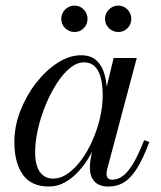

<svg xmlns="http://www.w3.org/2000/svg" viewBox="-20 -672 588 702"><path d="M159 10Q94 10 63.2 -33.8Q32.5 -77.5 32.5 -152.5Q32.5 -210 54.2 -266.2Q76 -322.5 111.8 -368.5Q147.5 -414.5 190.5 -442.2Q233.5 -470 276 -470Q313 -470 333.8 -450Q354.5 -430 363 -397.2Q371.5 -364.5 371.5 -325.5Q371.5 -291 364.2 -252.8Q357 -214.5 343.2 -177Q329.5 -139.5 310.5 -105.8Q291.5 -72 267.8 -46Q244 -20 216.8 -5Q189.5 10 159 10ZM174 -19Q202 -19 228.5 -37.8Q255 -56.5 278 -88Q301 -119.5 318.5 -159.2Q336 -199 345.8 -241.5Q355.5 -284 355.5 -324Q355.5 -360.5 348.5 -387.5Q341.5 -414.5 326.5 -429.2Q311.5 -444 287 -444Q261 -444 235.2 -422.8Q209.5 -401.5 186.8 -365.8Q164 -330 146.2 -286.8Q128.5 -243.5 118.5 -198.8Q108.5 -154 108.5 -115Q108.5 -67.5 126 -43.2Q143.5 -19 174 -19ZM376.5 10Q341.5 10 325 -9Q308.5 -28 308.5 -58Q308.5 -66.5 309 -73.2Q309.5 -80 310.5 -85L325 -165.5L350.5 -243L365 -334L395.5 -460H480L371.5 -52Q369.5 -44.5 369.5 -36Q369.5 -27.5 374.2 -21.2Q379 -15 390 -15Q412 -15 431 -30Q450 -45 468.5 -76.8Q487 -108.5 507 -159.5L526 -153Q504.5 -95.5 482.8 -59.5Q461 -23.5 435.5 -6.8Q410 10 376.5 10ZM412.5 -555Q392.5 -555 378.2 -569Q364 -583 364 -603Q364 -623 378.2 -637.2Q392.5 -651.5 412.5 -651.5Q432.5 -651.5 446.2 -637.2Q460 -623 460 -603Q460 -583 446.2 -569Q432.5 -555 412.5 -555ZM252.5 -555Q232.5 -555 218.2 -569Q204 -583 204 -603Q204 -623 218.2 -637.2Q232.5 -651.5 252.5 -651.5Q272.5 -651.5 286.2 -637.2Q300 -623 300 -603Q300 -583 286.2 -569Q272.5 -555 252.5 -555Z"/></svg>

Font: Bodoni Moda
Style: Italic
Weight: 400
Italic angle: -13°
Designer: Owen Earl
Foundry: indestructible type
Version: Version 2.005